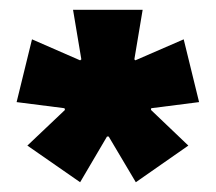

<svg xmlns="http://www.w3.org/2000/svg" viewBox="-20 -659 442 393"><path d="M144 -286 36 -361 113 -434 112 -437.5 14 -450 45.5 -578.5 144 -535.5 146.5 -537.5 129.5 -639H272L255 -537.5L257 -535.5L356 -578.5L387.5 -450L289.5 -437.5L289 -434L365.5 -361L258 -286L202.5 -379.5H199Z"/></svg>

Font: Anek Gurmukhi Medium ExtraBold
Style: Regular
Weight: 800
Version: Version 1.003